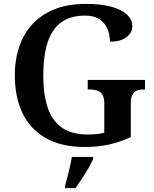

<svg xmlns="http://www.w3.org/2000/svg" viewBox="-20 -744 788 985"><path d="M415 10Q294 10 214 -36Q134 -82 95 -164.5Q56 -247 56 -358Q56 -466 97 -548.5Q138 -631 219.5 -677.5Q301 -724 420 -724Q500 -724 553 -709Q606 -694 632.5 -668Q659 -642 659 -610Q659 -576 628.5 -553Q598 -530 544 -530Q544 -567 530.5 -597.5Q517 -628 489.5 -646Q462 -664 417 -664Q339 -664 292 -628Q245 -592 223.5 -524Q202 -456 202 -358Q202 -260 224.5 -192.5Q247 -125 297 -89.5Q347 -54 430 -54Q453 -54 474.5 -56Q496 -58 515 -63V-215Q515 -243 505.5 -258Q496 -273 479.5 -279Q463 -285 440 -285H430V-334H724V-285H714Q694 -285 680 -278.5Q666 -272 658.5 -256.5Q651 -241 651 -211V-41Q596 -15 539 -2.5Q482 10 415 10ZM314 208Q320 187 326.5 161.5Q333 136 339 110Q345 84 349 61H458V71Q449 92 433.5 119Q418 146 400.5 172.5Q383 199 367 221H314Z"/></svg>

Font: Noto Serif Armenian SemiBold
Style: Regular
Weight: 600
Version: Version 2.007